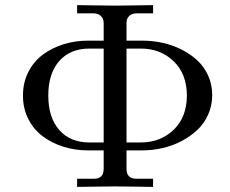

<svg xmlns="http://www.w3.org/2000/svg" viewBox="-20 -734 905 755"><path d="M326.2 -574.2H387.7V-642.6Q387.7 -661.1 376.5 -671.4Q365.2 -681.6 345.7 -681.6H283.2V-713.9Q288.1 -713.9 346.7 -712.9Q405.3 -711.9 432.6 -711.9Q460 -711.9 518.6 -712.9Q577.1 -713.9 582 -713.9V-681.6H518.6Q499.5 -681.6 488.5 -671.6Q477.5 -661.6 477.5 -642.6V-574.2H539.1Q579.6 -574.2 618.9 -565.7Q658.2 -557.1 693.6 -539.3Q729 -521.5 755.9 -496.6Q782.7 -471.7 798.6 -436.5Q814.5 -401.4 814.5 -360.4Q814.5 -319.3 798.6 -283.7Q782.7 -248 755.6 -222.7Q728.5 -197.3 693.4 -179Q658.2 -160.6 618.7 -151.6Q579.1 -142.6 539.1 -142.6H477.5V-70.3Q477.5 -31.2 515.6 -31.2H582V1Q577.1 1 518.6 0Q460 -1 432.6 -1Q405.3 -1 346.7 0Q288.1 1 283.2 1V-31.2H349.6Q387.7 -31.2 387.7 -70.3V-142.6H326.2Q275.9 -142.6 230.2 -156.7Q184.6 -170.9 148.7 -197.5Q112.8 -224.1 91.6 -265.6Q70.3 -307.1 70.3 -358.4Q70.3 -409.7 91.6 -451.2Q112.8 -492.7 148.7 -519.3Q184.6 -545.9 230.2 -560.1Q275.9 -574.2 326.2 -574.2ZM332 -173.8H387.7V-543H332Q255.9 -543 212.9 -493.9Q169.9 -444.8 169.9 -358.4Q169.9 -272 212.9 -222.9Q255.9 -173.8 332 -173.8ZM477.5 -173.8H533.2Q611.3 -173.8 663.1 -223.9Q714.8 -273.9 714.8 -358.4Q714.8 -442.9 663.1 -492.9Q611.3 -543 533.2 -543H477.5Z"/></svg>

Font: Theano Old Style
Style: Regular
Weight: 400
Designer: Alexey Kryukov
Version: Version 2.00